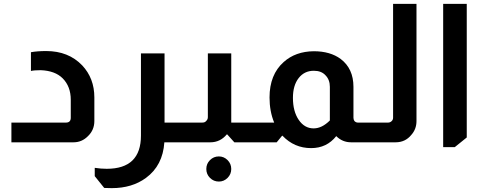

<svg xmlns="http://www.w3.org/2000/svg" viewBox="-20 -736 2503 993"><path d="M140 -466Q174 -472 219 -472Q334 -472 405 -398Q468 -331 468 -232V-110Q468 -63 434 -31Q403 0 360 0H39V-102H321Q346 -102 346 -127V-220Q346 -289 304 -331Q265 -370 191 -373Q157 -373 140 -369Z M831 -460V-102H882V0H830Q822 120 735 184Q663 237 558 237Q540 237 519 236L470 175V132Q502 137 532 137Q709 137 709 -35V-460Z M1176 -460V-117V-102H1227V0H1192L1155 -41H1153Q1119 0 1068 0H875V-102H1026Q1040 -102 1046 -110Q1055 -118 1055 -130V-460ZM1112 73Q1138 73 1157 92Q1176 111 1176 138Q1176 165 1157 184Q1138 203 1112 203Q1085 203 1066 184Q1047 165 1047 138Q1047 111 1066 92Q1085 73 1112 73Z M1398 -102Q1374 -160 1374 -232Q1374 -350 1447 -415Q1508 -470 1603 -471Q1688 -471 1742 -431Q1808 -381 1808 -287V-127Q1808 -118 1813 -110Q1821 -102 1831 -102H1840V0H1796Q1751 0 1719 -32Q1670 30 1589 30Q1502 30 1441 -34H1439L1411 0H1220V-102ZM1686 -287Q1686 -324 1663 -347Q1642 -370 1603 -370Q1554 -370 1524.5 -332Q1495 -294 1495 -230Q1495 -160 1525 -116Q1555 -72 1602 -72Q1645 -72 1686 -113Z M2134 -716V-110Q2134 -68 2107 -38Q2076 0 2026 0H1833V-102H1987Q1998 -102 2006 -110Q2013 -117 2013 -127V-716Z M2394 -716V-25L2332 25H2272V-716Z"/></svg>

Font: Almarai Bold
Style: Regular
Weight: 700
Designer: Boutros International 2019
Foundry: Created by Boutros International 2019
Version: Version 1.10